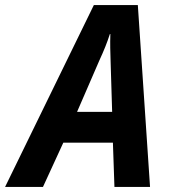

<svg xmlns="http://www.w3.org/2000/svg" viewBox="-81 -735 671 755"><path d="M-61 0 288 -715H461L509 0H369L363 -174H168L88 0ZM222 -295H360L354 -491Q353 -519 352.5 -546Q352 -573 353 -601H351Q343 -576 333 -551Q323 -526 310 -498Z"/></svg>

Font: Noto Sans SemiCondensed
Style: Bold Italic
Weight: 700
Width: 4
Italic angle: -12°
Designer: Monotype Design Team
Foundry: Monotype Imaging Inc.
Version: Version 2.013; ttfautohint (v1.8.4.7-5d5b)